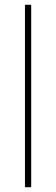

<svg xmlns="http://www.w3.org/2000/svg" viewBox="-20 -831 232 800"><path d="M110 -51H84V-811H110Z"/></svg>

Font: Noto Sans Tamil UI SemiCondensed Thin
Style: Regular
Weight: 100
Width: 4
Designer: Jelle Bosma - Monotype Design Team
Foundry: Monotype Imaging Inc.
Version: Version 2.004; ttfautohint (v1.8.4.7-5d5b)